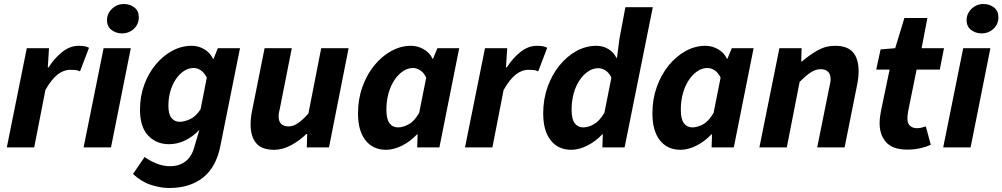

<svg xmlns="http://www.w3.org/2000/svg" viewBox="-20 -737 5012 960"><path d="M14 0 114 -496H225L219 -400H223Q252 -446 291 -477Q330 -508 373 -508Q392 -508 404.5 -505.5Q417 -503 425 -498L380 -380Q370 -386 356.5 -387Q343 -388 331 -388Q298 -388 267.5 -364Q237 -340 207 -287L151 0Z M398 0 498 -496H634L535 0ZM589 -570Q561 -570 538 -587Q515 -604 515 -636Q515 -669 540 -693Q565 -717 600 -717Q629 -717 651.5 -700Q674 -683 674 -651Q674 -616 649.5 -593Q625 -570 589 -570Z M826 203Q783 203 735 187.5Q687 172 645 133L703 48Q731 68 763.5 81Q796 94 830 94Q877 94 908 69.5Q939 45 951 0L977 -88Q944 -53 905 -34.5Q866 -16 825 -16Q762 -16 721 -59Q680 -102 680 -189Q680 -256 701.5 -314Q723 -372 759.5 -415.5Q796 -459 842 -483.5Q888 -508 939 -508Q973 -508 1002 -490.5Q1031 -473 1045 -443H1048L1069 -496H1180L1082 -8Q1061 99 995 151Q929 203 826 203ZM878 -128Q902 -128 931 -141.5Q960 -155 983 -191L1014 -349Q1001 -374 984 -385.5Q967 -397 949 -397Q923 -397 900.5 -382.5Q878 -368 860 -342Q842 -316 832 -281.5Q822 -247 822 -207Q822 -166 837.5 -147Q853 -128 878 -128Z M1350 12Q1289 12 1261 -21Q1233 -54 1233 -115Q1233 -132 1235 -150Q1237 -168 1241 -186L1303 -496H1439L1381 -203Q1378 -189 1375.5 -177.5Q1373 -166 1373 -156Q1373 -130 1386 -117.5Q1399 -105 1423 -105Q1446 -105 1469.5 -121Q1493 -137 1522 -169L1586 -496H1723L1625 0H1514L1516 -67H1512Q1479 -35 1436.5 -11.5Q1394 12 1350 12Z M1910 12Q1845 12 1807.5 -35.5Q1770 -83 1770 -170Q1770 -241 1792 -302.5Q1814 -364 1851.5 -410Q1889 -456 1936.5 -482Q1984 -508 2035 -508Q2069 -508 2099 -490.5Q2129 -473 2143 -443H2145L2167 -496H2276L2177 0H2066L2068 -65H2065Q2032 -30 1990.5 -9Q1949 12 1910 12ZM1970 -100Q1995 -100 2023.5 -115.5Q2052 -131 2076 -173L2111 -349Q2099 -374 2081 -385.5Q2063 -397 2045 -397Q2019 -397 1995 -381Q1971 -365 1952 -336.5Q1933 -308 1922.5 -270Q1912 -232 1912 -188Q1912 -142 1927.5 -121Q1943 -100 1970 -100Z M2305 0 2405 -496H2516L2510 -400H2514Q2543 -446 2582 -477Q2621 -508 2664 -508Q2683 -508 2695.5 -505.5Q2708 -503 2716 -498L2671 -380Q2661 -386 2647.5 -387Q2634 -388 2622 -388Q2589 -388 2558.5 -364Q2528 -340 2498 -287L2442 0Z M2836 12Q2771 12 2733.5 -35.5Q2696 -83 2696 -170Q2696 -241 2718 -302.5Q2740 -364 2777.5 -410Q2815 -456 2862.5 -482Q2910 -508 2961 -508Q2995 -508 3021.5 -492Q3048 -476 3062 -448H3065L3077 -542L3107 -701H3244L3103 0H2992L2994 -65H2991Q2958 -30 2916.5 -9Q2875 12 2836 12ZM2896 -100Q2921 -100 2949 -115.5Q2977 -131 3002 -173L3037 -349Q3025 -374 3007 -385Q2989 -396 2971 -396Q2945 -396 2921 -380Q2897 -364 2878 -336Q2859 -308 2848.5 -270Q2838 -232 2838 -187Q2838 -142 2853.5 -121Q2869 -100 2896 -100Z M3382 12Q3317 12 3279.5 -35.5Q3242 -83 3242 -170Q3242 -241 3264 -302.5Q3286 -364 3323.5 -410Q3361 -456 3408.5 -482Q3456 -508 3507 -508Q3541 -508 3571 -490.5Q3601 -473 3615 -443H3617L3639 -496H3748L3649 0H3538L3540 -65H3537Q3504 -30 3462.5 -9Q3421 12 3382 12ZM3442 -100Q3467 -100 3495.5 -115.5Q3524 -131 3548 -173L3583 -349Q3571 -374 3553 -385.5Q3535 -397 3517 -397Q3491 -397 3467 -381Q3443 -365 3424 -336.5Q3405 -308 3394.5 -270Q3384 -232 3384 -188Q3384 -142 3399.5 -121Q3415 -100 3442 -100Z M3777 0 3877 -496H3988L3986 -430H3990Q4026 -461 4067 -484.5Q4108 -508 4155 -508Q4217 -508 4245 -475.5Q4273 -443 4273 -381Q4273 -364 4271 -346.5Q4269 -329 4265 -310L4203 0H4066L4125 -293Q4128 -308 4130.5 -319Q4133 -330 4133 -340Q4133 -366 4120 -378.5Q4107 -391 4082 -391Q4059 -391 4034.5 -375.5Q4010 -360 3978 -327L3914 0Z M4517 11Q4443 11 4410.5 -26Q4378 -63 4378 -121Q4378 -136 4380 -151.5Q4382 -167 4385 -183L4428 -389H4361L4383 -490L4456 -496L4502 -647H4617L4588 -496H4700L4679 -389H4563L4520 -177Q4519 -168 4518 -160.5Q4517 -153 4517 -144Q4517 -120 4530 -108Q4543 -96 4565 -96Q4578 -96 4588.5 -99Q4599 -102 4609 -105L4634 -13Q4615 -4 4584 3.5Q4553 11 4517 11Z M4696 0 4796 -496H4932L4833 0ZM4887 -570Q4859 -570 4836 -587Q4813 -604 4813 -636Q4813 -669 4838 -693Q4863 -717 4898 -717Q4927 -717 4949.5 -700Q4972 -683 4972 -651Q4972 -616 4947.5 -593Q4923 -570 4887 -570Z"/></svg>

Font: Source Sans 3 ExtraLight
Style: Bold Italic
Weight: 700
Italic angle: -11°
Version: Version 3.052;hotconv 1.1.0;makeotfexe 2.6.0